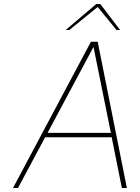

<svg xmlns="http://www.w3.org/2000/svg" viewBox="-20 -941 700 961"><path d="M45 0 435 -732H469L615 0H590L539 -254H206L70 0ZM218 -276H535L448 -706ZM309 -791 462 -921H482L581 -791H563L469 -906L327 -791Z"/></svg>

Font: Exo Thin Thin
Style: Italic
Weight: 250
Italic angle: -9°
Version: Version 2.000